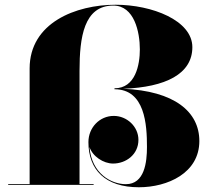

<svg xmlns="http://www.w3.org/2000/svg" viewBox="-20 -780 900 810"><path d="M14.5 -3.5V0H375V-3.5H315.5V-481C315.5 -623 334 -756.5 458 -756.5C547 -756.5 570 -644 570 -571.5C570 -507.5 552 -407.5 463 -407.5V-403.5C592 -403.5 600 -254 600 -160C600 -96 590 -3 511 -3C450 -3 366.5 -47 357.5 -160C370.5 -120 416.5 -90 457 -90C511.5 -90 564 -128 564 -190C564 -246 515.5 -291 460 -291C400 -291 353 -241.5 353 -180.5C353 -63.5 424.5 10 566 10C687 10 821 -50 821 -185C821 -308.5 716 -396.5 499.5 -405.5C679.5 -412 791.5 -468.5 791.5 -581C791.5 -694 621 -760 468 -760C300 -760 105 -684 105 -491V-3.5Z"/></svg>

Font: Bodoni* 48pt Fatface
Style: Regular
Weight: 900
Version: Version 2.3